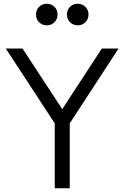

<svg xmlns="http://www.w3.org/2000/svg" viewBox="-20 -1004 663 1024"><path d="M272 -346 11 -745H100L312 -422L523 -745H612L352 -346V0H272ZM172 -927Q172 -951 188.5 -967.5Q205 -984 230 -984Q254 -984 270.5 -967.5Q287 -951 287 -927Q287 -902 270.5 -885.5Q254 -869 230 -869Q205 -869 188.5 -885.5Q172 -902 172 -927ZM395 -984Q419 -984 435.5 -967.5Q452 -951 452 -927Q452 -902 435.5 -885.5Q419 -869 395 -869Q370 -869 353.5 -885.5Q337 -902 337 -927Q337 -951 353.5 -967.5Q370 -984 395 -984Z"/></svg>

Font: Eudoxus Sans
Style: Regular
Weight: 400
Designer: Stijn de Vries
Foundry: tokotype
Version: Version 2.005